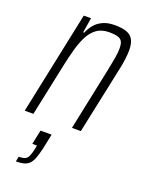

<svg xmlns="http://www.w3.org/2000/svg" viewBox="-143 -588 678 894"><g transform="rotate(20 196.5 -141.0)"><path d="M9 0 116 -510H152L140 -436H145Q154 -458 169 -476.5Q184 -495 208.5 -506.5Q233 -518 268 -518Q305 -518 327.5 -509.5Q350 -501 360 -481.5Q370 -462 370 -430Q370 -410 366.5 -383Q363 -356 355 -321L287 0H243L308 -311Q316 -349 320.5 -376Q325 -403 325 -422Q325 -446 318.5 -457.5Q312 -469 296.5 -473.5Q281 -478 255 -478Q217 -478 192.5 -460Q168 -442 152.5 -411Q137 -380 126.5 -341.5Q116 -303 107 -261L52 0ZM51 236 56 211Q77 211 87.5 206Q98 201 104 187Q110 173 115 150L118 133H95L110 62H165L149 138Q142 167 135 186Q128 205 117.5 216Q107 227 91 231.5Q75 236 51 236Z"/></g></svg>

Font: Saira Condensed ExtraLight
Style: Italic
Weight: 250
Width: 3
Italic angle: -12°
Designer: Hector Gatti with collaboration of the Omnibus-Type team
Foundry: Omnibus-Type
Version: Version 1.101